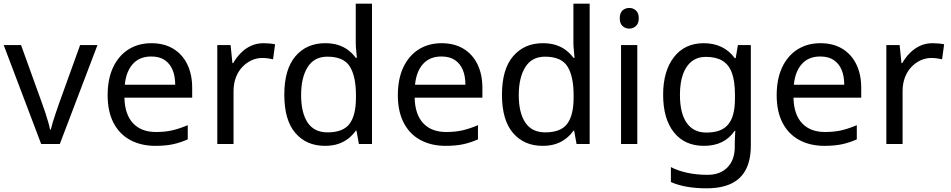

<svg xmlns="http://www.w3.org/2000/svg" viewBox="-20 -780 5149 1040"><path d="M203 0 0 -536H94L208 -220Q216 -198 225 -171Q234 -144 241 -119.5Q248 -95 251 -78H255Q259 -95 266.5 -120Q274 -145 283.5 -172Q293 -199 300 -220L414 -536H508L304 0Z M800 -546Q869 -546 918.5 -516Q968 -486 994.5 -431.5Q1021 -377 1021 -304V-251H654Q656 -160 700.5 -112.5Q745 -65 825 -65Q876 -65 915.5 -74.5Q955 -84 997 -102V-25Q956 -7 916 1.5Q876 10 821 10Q745 10 686.5 -21Q628 -52 595.5 -113.5Q563 -175 563 -264Q563 -352 592.5 -415Q622 -478 675.5 -512Q729 -546 800 -546ZM799 -474Q736 -474 699.5 -433.5Q663 -393 656 -321H929Q929 -367 915 -401Q901 -435 872.5 -454.5Q844 -474 799 -474Z M1407 -546Q1422 -546 1439.5 -544.5Q1457 -543 1470 -540L1459 -459Q1446 -462 1430.5 -464Q1415 -466 1401 -466Q1370 -466 1342 -453Q1314 -440 1292 -416.5Q1270 -393 1257.5 -360Q1245 -327 1245 -286V0H1157V-536H1229L1239 -438H1243Q1260 -468 1284 -492.5Q1308 -517 1339 -531.5Q1370 -546 1407 -546Z M1740 10Q1640 10 1580 -59.5Q1520 -129 1520 -267Q1520 -405 1580.5 -475.5Q1641 -546 1741 -546Q1783 -546 1814 -535.5Q1845 -525 1868 -507Q1891 -489 1907 -467H1913Q1912 -480 1909.5 -505.5Q1907 -531 1907 -546V-760H1995V0H1924L1911 -72H1907Q1891 -49 1868 -30.5Q1845 -12 1813.5 -1Q1782 10 1740 10ZM1754 -63Q1839 -63 1873.5 -109.5Q1908 -156 1908 -250V-266Q1908 -366 1875 -419.5Q1842 -473 1753 -473Q1682 -473 1646.5 -416.5Q1611 -360 1611 -265Q1611 -169 1646.5 -116Q1682 -63 1754 -63Z M2372 -546Q2441 -546 2490.5 -516Q2540 -486 2566.5 -431.5Q2593 -377 2593 -304V-251H2226Q2228 -160 2272.5 -112.5Q2317 -65 2397 -65Q2448 -65 2487.5 -74.5Q2527 -84 2569 -102V-25Q2528 -7 2488 1.5Q2448 10 2393 10Q2317 10 2258.5 -21Q2200 -52 2167.5 -113.5Q2135 -175 2135 -264Q2135 -352 2164.5 -415Q2194 -478 2247.5 -512Q2301 -546 2372 -546ZM2371 -474Q2308 -474 2271.5 -433.5Q2235 -393 2228 -321H2501Q2501 -367 2487 -401Q2473 -435 2444.5 -454.5Q2416 -474 2371 -474Z M2919 10Q2819 10 2759 -59.5Q2699 -129 2699 -267Q2699 -405 2759.5 -475.5Q2820 -546 2920 -546Q2962 -546 2993 -535.5Q3024 -525 3047 -507Q3070 -489 3086 -467H3092Q3091 -480 3088.5 -505.5Q3086 -531 3086 -546V-760H3174V0H3103L3090 -72H3086Q3070 -49 3047 -30.5Q3024 -12 2992.5 -1Q2961 10 2919 10ZM2933 -63Q3018 -63 3052.5 -109.5Q3087 -156 3087 -250V-266Q3087 -366 3054 -419.5Q3021 -473 2932 -473Q2861 -473 2825.5 -416.5Q2790 -360 2790 -265Q2790 -169 2825.5 -116Q2861 -63 2933 -63Z M3432 -536V0H3344V-536ZM3389 -737Q3409 -737 3424.5 -723.5Q3440 -710 3440 -681Q3440 -653 3424.5 -639Q3409 -625 3389 -625Q3367 -625 3352 -639Q3337 -653 3337 -681Q3337 -710 3352 -723.5Q3367 -737 3389 -737Z M3792 -546Q3845 -546 3887.5 -526Q3930 -506 3960 -465H3965L3977 -536H4047V9Q4047 85 4021 136.5Q3995 188 3942 214Q3889 240 3807 240Q3749 240 3700.5 231.5Q3652 223 3614 206V125Q3652 145 3703 156Q3754 167 3812 167Q3881 167 3920.5 126.5Q3960 86 3960 16V-5Q3960 -17 3961 -39.5Q3962 -62 3963 -71H3959Q3931 -30 3889.5 -10Q3848 10 3793 10Q3689 10 3630.5 -63Q3572 -136 3572 -267Q3572 -395 3630.5 -470.5Q3689 -546 3792 -546ZM3804 -472Q3759 -472 3727.5 -448Q3696 -424 3679.5 -378Q3663 -332 3663 -266Q3663 -167 3699.5 -114.5Q3736 -62 3806 -62Q3847 -62 3876 -72.5Q3905 -83 3924 -105.5Q3943 -128 3952 -163Q3961 -198 3961 -246V-267Q3961 -340 3944.5 -385Q3928 -430 3893 -451Q3858 -472 3804 -472Z M4424 -546Q4493 -546 4542.5 -516Q4592 -486 4618.5 -431.5Q4645 -377 4645 -304V-251H4278Q4280 -160 4324.5 -112.5Q4369 -65 4449 -65Q4500 -65 4539.5 -74.5Q4579 -84 4621 -102V-25Q4580 -7 4540 1.5Q4500 10 4445 10Q4369 10 4310.5 -21Q4252 -52 4219.5 -113.5Q4187 -175 4187 -264Q4187 -352 4216.5 -415Q4246 -478 4299.5 -512Q4353 -546 4424 -546ZM4423 -474Q4360 -474 4323.5 -433.5Q4287 -393 4280 -321H4553Q4553 -367 4539 -401Q4525 -435 4496.5 -454.5Q4468 -474 4423 -474Z M5031 -546Q5046 -546 5063.5 -544.5Q5081 -543 5094 -540L5083 -459Q5070 -462 5054.5 -464Q5039 -466 5025 -466Q4994 -466 4966 -453Q4938 -440 4916 -416.5Q4894 -393 4881.5 -360Q4869 -327 4869 -286V0H4781V-536H4853L4863 -438H4867Q4884 -468 4908 -492.5Q4932 -517 4963 -531.5Q4994 -546 5031 -546Z"/></svg>

Font: Noto Sans Telugu
Style: Regular
Weight: 400
Designer: Jelle Bosma - Monotype Design Team
Foundry: Monotype Imaging Inc.
Version: Version 2.003